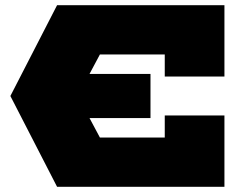

<svg xmlns="http://www.w3.org/2000/svg" viewBox="-20 -720 970 740"><path d="M20 -350 200 -700H845V-425H615V-510H365L325 -435H560V-265H325L365 -190H615V-275H845V0H200Z"/></svg>

Font: Imperial One
Style: Regular
Weight: 400
Designer: Jovanny Lemonad
Foundry: Jovanny Lemonad
Version: Version 1.000